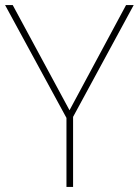

<svg xmlns="http://www.w3.org/2000/svg" viewBox="-20 -734 545 754"><path d="M253 -301 475 -714H505L267 -275V0H241V-271L0 -714H30Z"/></svg>

Font: Noto Sans Armenian Thin
Style: Regular
Weight: 250
Version: Version 2.007